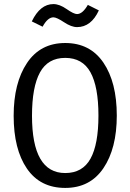

<svg xmlns="http://www.w3.org/2000/svg" viewBox="-20 -911 640 942"><path d="M358 -778Q330 -778 294 -802Q258 -826 242 -826Q214 -826 189 -780L136 -806Q177 -891 242 -891Q272 -891 307 -866.5Q342 -842 358 -842Q385 -842 411 -887L465 -860Q427 -778 358 -778ZM553 -344Q553 -183 487.5 -86Q422 11 300 11Q177 11 112 -84Q47 -179 47 -343Q47 -504 112.5 -602Q178 -700 300 -700Q422 -700 487.5 -603.5Q553 -507 553 -344ZM137 -343Q137 -62 300 -62Q385 -62 424 -132.5Q463 -203 463 -344Q463 -485 424 -556Q385 -627 300 -627Q215 -627 176 -555.5Q137 -484 137 -343Z"/></svg>

Font: Fira Mono
Style: Regular
Weight: 400
Designer: Carrois Corporate & Edenspiekermann AG
Foundry: Carrois Corporate GbR & Edenspiekermann AG
Version: Version 3.206;PS 003.206;hotconv 1.0.70;makeotf.lib2.5.58329